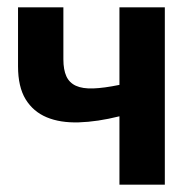

<svg xmlns="http://www.w3.org/2000/svg" viewBox="-20 -505 528 525"><path d="M430.7 0H306.6V-187Q246.1 -171.9 195.3 -170.4Q144.5 -168.9 107.7 -184.3Q70.8 -199.7 50 -233.6Q29.3 -267.6 29.3 -323.7V-484.9H153.3V-342.8Q153.3 -314.5 161.4 -296.6Q169.4 -278.8 187.5 -270.5Q205.6 -262.2 234.9 -263.2Q264.2 -264.2 306.6 -272.9V-484.9H430.7Z"/></svg>

Font: Carlito
Style: Bold
Weight: 700
Designer: Lukasz Dziedzic
Foundry: tyPoland Lukasz Dziedzic
Version: Version 1.104